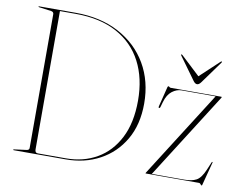

<svg xmlns="http://www.w3.org/2000/svg" viewBox="-77 -805 1159 920"><g transform="rotate(10 502.5 -345.0)"><path d="M39 -2Q39 -4 41.5 -4L102.5 -12Q115 -13.5 115 -23.5V-674.5Q115 -686 102 -688L42 -696Q39 -697 39 -698Q39 -700 42 -700H219.5Q341.5 -700 431 -652.2Q520.5 -604.5 569.5 -520.8Q618.5 -437 618.5 -328Q618.5 -226 575.8 -152.5Q533 -79 459.8 -39.5Q386.5 0 294.5 0H42Q39 0 39 -2ZM294.5 -5Q379 -5 445 -43Q511 -81 549 -155Q587 -229 587 -337Q587 -445.5 545.2 -525.8Q503.5 -606 421.8 -650.5Q340 -695 220.5 -695H144V-22Q144 -5 158 -5ZM977.5 -419.5 713 -3H871Q907.5 -3 929.5 -14.8Q951.5 -26.5 969.5 -69L986 -108Q987.5 -110.5 989.5 -110Q991 -109.5 989.5 -104.5L960 7.5Q959.5 10 957.5 10Q954.5 10 951.5 5Q948.5 0 943 0H684.5Q683 0 683 -1.5Q683 -2.5 684 -4L949.5 -422H784Q760 -422 738 -405Q716 -388 705.5 -351.5L698 -325.5Q697 -320.5 692.5 -320.5Q688.5 -320.5 690 -327.5L714.5 -425.5Q716 -430.5 719 -430.5Q721.5 -430.5 724 -427.8Q726.5 -425 731 -425H977Q979 -425 979 -423Q979 -422.5 977.5 -419.5ZM870 -476.5Q861 -464 851.5 -464Q842 -464 833 -476.5L754 -585.5Q751 -590 752.5 -591.5Q754 -593 758.5 -589.5L851.5 -502.5L944.5 -589.5Q949 -593 950.5 -591.5Q952 -590 949 -585.5Z"/></g></svg>

Font: Fraunces 144pt S000 Thin
Style: Regular
Weight: 100
Version: Version 1.000; ttfautohint (v1.8.3)